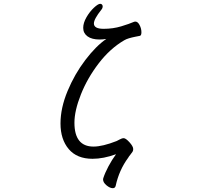

<svg xmlns="http://www.w3.org/2000/svg" viewBox="-20 -822 1040 1006"><path d="M465 10Q383 10 340 -41Q297 -92 297 -175Q297 -256 334 -345Q371 -434 427 -507.5Q483 -581 537 -618Q518 -615 502 -615Q461 -615 438.5 -631.5Q416 -648 416 -676Q416 -702 433 -731.5Q450 -761 472 -781.5Q494 -802 505 -802Q511 -802 514.5 -798Q518 -794 518 -789Q518 -779 511 -771Q472 -722 472 -699Q472 -671 523 -671Q572 -671 615 -684Q658 -697 683 -708Q685 -709 689 -709Q702 -709 711.5 -690.5Q721 -672 721 -653Q721 -635 712 -634Q707 -633 689 -629.5Q671 -626 656 -621.5Q641 -617 631 -611Q557 -568 497.5 -490.5Q438 -413 404 -327.5Q370 -242 370 -179Q370 -54 470 -54Q517 -54 591 -83Q594 -84 606.5 -91Q619 -98 628 -98Q639 -98 658.5 -76.5Q678 -55 678 -41Q678 -33 674.5 -27Q671 -21 663 -11.5Q655 -2 652 4Q604 69 586 152Q583 164 571 164Q556 164 538 149Q520 134 520 118Q520 114 521 112Q530 84 548 50Q566 16 588 -14Q522 10 465 10Z"/></svg>

Font: Iansui 0.93
Style: Regular
Weight: 400
Designer: But Ko / Fontworks Inc.
Foundry: zi-hi.com / Fontworks Inc.
Version: Version 0.931